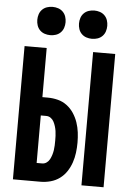

<svg xmlns="http://www.w3.org/2000/svg" viewBox="-62 -1009 725 1055"><g transform="rotate(5 300.0 -481.5)"><path d="M428 0V-735H550V0ZM50 0V-735H172V-464H202Q230 -464 257.5 -457Q285 -450 307.5 -433Q330 -416 345.5 -392.5Q361 -369 370 -342.5Q379 -316 382.5 -288Q386 -260 386 -232Q386 -204 382.5 -176Q379 -148 370 -121.5Q361 -95 345.5 -71.5Q330 -48 307.5 -31.5Q285 -15 257.5 -7.5Q230 0 202 0ZM202 -101Q216 -101 227 -109Q238 -117 244 -128.5Q250 -140 254 -153Q258 -166 260 -179Q262 -192 262.5 -205.5Q263 -219 263 -232Q263 -245 262.5 -258.5Q262 -272 260 -285Q258 -298 254 -311Q250 -324 244 -335.5Q238 -347 227 -355Q216 -363 202 -363H172V-101ZM415 -807Q399 -807 384 -812Q369 -817 358 -828Q347 -839 342 -854Q337 -869 337 -885Q337 -901 342 -916Q347 -931 358 -942Q369 -953 384 -958Q399 -963 415 -963Q431 -963 446 -958Q461 -953 472 -942Q483 -931 488 -916Q493 -901 493 -885Q493 -869 488 -854Q483 -839 472 -828Q461 -817 446 -812Q431 -807 415 -807ZM185 -807Q169 -807 154 -812Q139 -817 128 -828Q117 -839 112 -854Q107 -869 107 -885Q107 -901 112 -916Q117 -931 128 -942Q139 -953 154 -958Q169 -963 185 -963Q201 -963 216 -958Q231 -953 242 -942Q253 -931 258 -916Q263 -901 263 -885Q263 -869 258 -854Q253 -839 242 -828Q231 -817 216 -812Q201 -807 185 -807Z"/></g></svg>

Font: Iosevka Heavy Extended
Style: Regular
Weight: 900
Width: 7
Monospace: yes
Designer: Belleve Invis
Foundry: Belleve Invis
Version: Version 32.5.0; ttfautohint (v1.8.4)